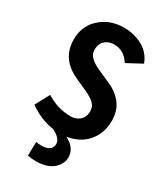

<svg xmlns="http://www.w3.org/2000/svg" viewBox="-217 -763 919 1067"><g transform="rotate(30 242.5 -229.5)"><path d="M197.3 214.8Q290 214.8 329.1 157.2Q344.7 133.8 344.7 106.4Q344.7 50.8 289.1 18.6Q283.2 14.6 277.3 11.7Q380.9 -4.9 426.8 -86.9Q452.1 -133.8 452.1 -192.4Q452.1 -296.9 355.5 -352.5Q340.8 -361.3 256.8 -397.5Q189.5 -426.8 175.8 -460Q170.9 -472.7 170.9 -485.4Q170.9 -541 218.8 -559.6Q234.4 -565.4 251 -565.4Q311.5 -565.4 346.7 -514.6Q350.6 -509.8 353.5 -504.9L448.2 -555.7Q417 -639.6 320.3 -665Q288.1 -673.8 254.9 -673.8Q157.2 -673.8 94.7 -611.3Q42 -557.6 42 -477.5Q42 -368.2 137.7 -311.5Q153.3 -301.8 235.4 -265.6Q302.7 -236.3 316.4 -204.1Q321.3 -190.4 321.3 -176.8Q321.3 -124 275.4 -104.5Q257.8 -97.7 238.3 -97.7Q156.2 -98.6 83 -144.5L34.2 -53.7Q107.4 -1 191.4 11.7Q248 38.1 249 76.2Q247.1 123 181.6 124Q164.1 124 146.5 121.1L144.5 209Q170.9 214.8 197.3 214.8Z"/></g></svg>

Font: Yaldevi Colombo
Style: Bold
Weight: 700
Designer: Sol Matas, Denzil Rajitha, Kosala Senevirathne and Pathum Egodawatta
Foundry: Mooniak
Version: Version 1.020 ; ttfautohint (v1.6)